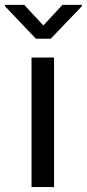

<svg xmlns="http://www.w3.org/2000/svg" viewBox="-48 -763 354 783"><path d="M172.4 -528.3V0H80.6V-528.3ZM-27.8 -737.8V-743.2H50.8L128.9 -659.2L206.5 -743.2H286.1V-737.8L158.7 -605H98.6Z"/></svg>

Font: Bert Sans Medium
Style: Regular
Weight: 500
Designer: Christian Robertson, Adam Twardoch, & Cristiano Sobral
Foundry: Google
Version: Version 12.135;January 10, 2020;FontCreator 12.0.0.2547 64-b